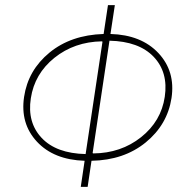

<svg xmlns="http://www.w3.org/2000/svg" viewBox="-20 -731 737 751"><path d="M192.9 -504.9Q115.2 -442.4 100.6 -346.7Q85.9 -252 143.1 -191.4Q200.2 -130.9 314.9 -128.4L380.9 -567.9L378.4 -569.3Q271 -567.4 192.9 -504.9ZM408.2 -571.8 342.3 -132.3 344.7 -130.9Q453.1 -131.8 531.7 -194.3Q610.4 -256.8 624.5 -352.5Q638.7 -448.2 581.1 -508.8Q523.4 -569.3 408.2 -571.8ZM412.1 -598.1Q532.7 -594.7 599.6 -523.4Q666.5 -452.1 650.9 -347.7Q634.8 -243.2 549.8 -173.8Q464.8 -104.5 337.9 -102.1L322.8 0H295.9L311 -102.1Q190.4 -106 124.5 -176.8Q58.6 -247.6 74.2 -352.1Q89.8 -456.5 173.8 -525.4Q257.8 -594.2 385.3 -598.1L402.3 -710.9H429.2Z"/></svg>

Font: Roboto-ThinItalic
Style: Italic
Weight: 250
Italic angle: -12°
Designer: Google
Version: Version 1.100141; 2013; ttfautohint (v0.94.14-c901) -l 8 -r 